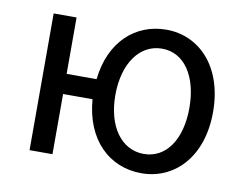

<svg xmlns="http://www.w3.org/2000/svg" viewBox="-66 -647 957 751"><g transform="rotate(10 412.0 -272.0)"><path d="M534 -63C445 -63 385 -146 385 -271C385 -396 445 -481 534 -481C623 -481 679 -396 679 -271C679 -146 623 -63 534 -63ZM183 -319V-543H92V0H183V-239H300C312 -80 410 13 538 13C668 13 773 -91 773 -271C773 -452 668 -557 538 -557C415 -557 318 -470 302 -319Z"/></g></svg>

Font: Noto Sans CJK SC Regular
Style: Regular
Weight: 400
Designer: Ryoko NISHIZUKA (kana & ideographs); Paul D. Hunt (Latin, Greek & Cyrillic); Wenlong ZHANG (bopomofo); Sandoll Communica
Foundry: Adobe Systems Incorporated
Version: Version 1.004;PS 1.004;hotconv 1.0.82;makeotf.lib2.5.63406